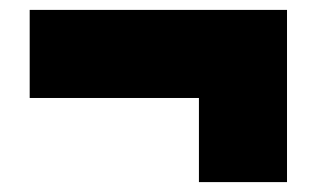

<svg xmlns="http://www.w3.org/2000/svg" viewBox="-20 -429 640 388"><path d="M40 -231V-409H560V-61H382V-231Z"/></svg>

Font: Tektur Condensed ExtraBold
Style: Regular
Weight: 800
Width: 3
Designer: Adam Jagosz
Foundry: Adam Jagosz
Version: Version 1.005;gftools[0.9.30]